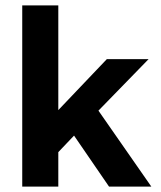

<svg xmlns="http://www.w3.org/2000/svg" viewBox="-20 -688 592 708"><path d="M382 0 253 -188 195 -127V0H62V-668H195V-282L374 -470H528L343 -280L538 0Z"/></svg>

Font: Celebes
Style: Bold
Weight: 700
Designer: Anugrah Pasau
Foundry: Lafontype
Version: Version 1.000; ttfautohint (v1.8.4)